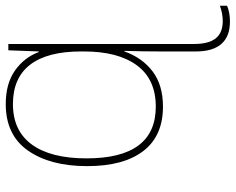

<svg xmlns="http://www.w3.org/2000/svg" viewBox="-96 -481 820 668"><g transform="rotate(-90 314.0 -147.0)"><path d="M469 125V-3Q469 -58 471 -124H469Q447 -62 399.5 -26Q352 10 277 10Q175 10 122.5 -58.5Q70 -127 70 -254Q70 -382 124 -459.5Q178 -537 286 -537Q357 -537 402.5 -505Q448 -473 467 -422H469L473 -528H495V118Q495 169 514.5 193.5Q534 218 575 218Q601 218 628 208V233Q605 243 573 243Q521 243 495 213Q469 183 469 125ZM469 -265V-275Q469 -392 423 -452Q377 -512 286 -512Q193 -512 145 -446Q97 -380 97 -256Q97 -15 277 -15Q372 -15 420.5 -80.5Q469 -146 469 -265Z"/></g></svg>

Font: Noto Sans Mono UI Thin
Style: Regular
Weight: 250
Monospace: yes
Designer: Monotype Design team
Foundry: Monotype Imaging Inc.
Version: Version 1.000